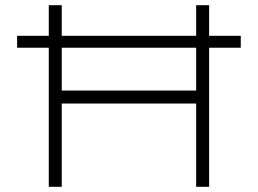

<svg xmlns="http://www.w3.org/2000/svg" viewBox="-20 -720 994 740"><path d="M46 -536V-582H173H200H761H779H908V-536H783H760H205H175ZM736 0V-700H786V0ZM168 0V-700H218V0ZM197 -321 198 -371H754V-321Z"/></svg>

Font: Lexend Mega ExtraLight
Style: Regular
Weight: 250
Version: Version 1.007